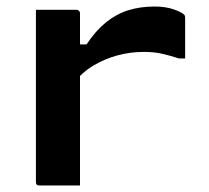

<svg xmlns="http://www.w3.org/2000/svg" viewBox="-20 -568 640 588"><path d="M206 -432H245Q273 -474 304.5 -499.5Q336 -525 372.5 -536.5Q409 -548 453 -548Q487 -548 511.5 -539.5Q536 -531 544 -523Q546 -521 546.5 -518.5Q547 -516 547 -512Q547 -496 547 -481Q547 -466 547 -451Q547 -436 547 -420.5Q547 -405 547 -389H528Q497 -399 473.5 -404Q450 -409 419 -409Q379 -409 340 -398.5Q301 -388 266.5 -367.5Q232 -347 206 -314ZM225 0Q203 0 183.5 0Q164 0 143.5 0Q123 0 101 0Q98 0 96 -0.5Q94 -1 92.5 -2.5Q91 -4 90.5 -6Q90 -8 90 -11Q90 -54 90 -96.5Q90 -139 90 -182.5Q90 -226 90 -268.5Q90 -311 90 -354Q90 -397 90 -440Q90 -468 90 -493Q90 -518 90 -538Q115 -538 135.5 -538Q156 -538 175.5 -538Q195 -538 214 -538Q218 -538 220 -536.5Q222 -535 223.5 -533Q225 -531 225 -527Q225 -474 225 -421.5Q225 -369 225 -316.5Q225 -264 225 -211Q225 -158 225 -105.5Q225 -53 225 0Z"/></svg>

Font: Recursive Monospace
Style: Bold
Weight: 700
Version: Version 1.047